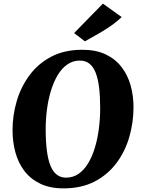

<svg xmlns="http://www.w3.org/2000/svg" viewBox="-20 -1027 778 1057"><path d="M330 10Q255 10 201.5 -15.8Q148 -41.5 114.2 -86Q80.5 -130.5 64.8 -188.2Q49 -246 49 -310Q49 -392 72.2 -470.8Q95.5 -549.5 142.8 -613.2Q190 -677 262.2 -715Q334.5 -753 433.5 -753Q508.5 -753 562 -727.5Q615.5 -702 649.5 -657.5Q683.5 -613 699.2 -556.2Q715 -499.5 715 -437Q715 -353.5 692 -273.5Q669 -193.5 621.5 -129.8Q574 -66 501.5 -28Q429 10 330 10ZM343.5 -49Q382 -49 412.2 -69.8Q442.5 -90.5 465 -127.8Q487.5 -165 502.2 -213.5Q517 -262 524.2 -318Q531.5 -374 531.5 -432Q531.5 -496.5 525.5 -545.2Q519.5 -594 506.5 -627Q493.5 -660 472 -676.8Q450.5 -693.5 419.5 -693.5Q381.5 -693.5 351 -672.5Q320.5 -651.5 298.2 -614.5Q276 -577.5 261 -529.2Q246 -481 238.8 -426.2Q231.5 -371.5 231.5 -315Q231.5 -249.5 237.8 -199.8Q244 -150 257.2 -116.5Q270.5 -83 292 -66Q313.5 -49 343.5 -49ZM447.5 -799.5 388 -845 546.5 -1007 650 -933Q615.5 -901 579 -876.8Q542.5 -852.5 508.5 -834Q474.5 -815.5 447.5 -799.5Z"/></svg>

Font: Merriweather 24pt Black
Style: Italic
Weight: 900
Italic angle: -7.8°
Designer: Eben Sorkin
Foundry: Eben Sorkin
Version: Version 2.101